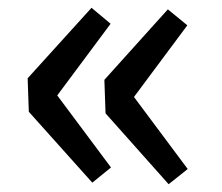

<svg xmlns="http://www.w3.org/2000/svg" viewBox="-20 -513 571 493"><path d="M54 -226 217 -44 265 -83 127 -268 264 -452 215 -493 51 -312ZM251 -222 413 -40 462 -79 324 -264 461 -448 411 -489 248 -308Z"/></svg>

Font: GenEiGothic-pro-SemiBold
Style: Regular
Weight: 500
Designer: Ryoko NISHIZUKA (kana & ideographs); Paul D. Hunt (Latin, Greek & Cyrillic); Wenlong ZHANG (bopomofo); Sandoll Communica
Foundry: Adobe Systems Incorporated; o_tamon
Version: Version 1.000.140830